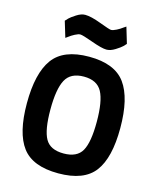

<svg xmlns="http://www.w3.org/2000/svg" viewBox="-134 -1015 921 1120"><g transform="rotate(15 326.0 -455.0)"><path d="M466 -336Q466 -460 436 -516Q406 -572 326 -572Q246 -572 216 -516Q186 -460 186 -336Q186 -213 215.5 -160.5Q245 -108 326 -108Q407 -108 436.5 -160.5Q466 -213 466 -336ZM44 -336Q44 -517 107.5 -604.5Q171 -692 326 -692Q481 -692 544.5 -604.5Q608 -517 608 -336Q608 -157 544.5 -72.5Q481 12 326 12Q171 12 107.5 -72.5Q44 -157 44 -336ZM489 -918 518 -821Q512 -814 501.5 -803.5Q491 -793 463 -775.5Q435 -758 411 -758Q383 -758 319.5 -781Q256 -804 242 -804Q230 -804 210 -793.5Q190 -783 176 -772L162 -762L133 -858Q139 -865 149.5 -875.5Q160 -886 188 -904Q216 -922 240 -922Q275 -922 336 -899Q397 -876 407 -876Q419 -876 439.5 -886.5Q460 -897 474 -908Z"/></g></svg>

Font: TitilliumText
Style: ExtraBold
Weight: 800
Designer: Accademia di Belle Arti di Urbino and others
Foundry: Accademia di Belle Arti di Urbino and others.
Version: Version 60.001